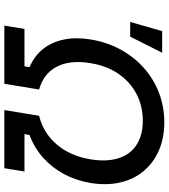

<svg xmlns="http://www.w3.org/2000/svg" viewBox="34 -811 777 885"><g transform="rotate(90 422.5 -368.5)"><path d="M98.1 0 113.3 -92.8H285.6L289.6 -116.2Q236.8 -138.7 204.8 -179.7Q172.9 -220.7 161.9 -276.4Q150.9 -332 162.1 -398.9Q174.3 -473.1 208 -535.2Q241.7 -597.2 292.2 -642.3Q342.8 -687.5 407 -712.4Q471.2 -737.3 543.5 -737.3Q616.2 -737.3 673.3 -712.4Q730.5 -687.5 768.3 -642.3Q806.2 -597.2 820.8 -535.2Q835.4 -473.1 823.7 -398.9Q812.5 -331.5 783 -276.1Q753.4 -220.7 708 -179.7Q662.6 -138.7 602.5 -116.2L598.1 -92.8H770.5L755.4 0H487.3L513.7 -160.2Q593.8 -180.2 646.2 -241.9Q698.7 -303.7 714.4 -397Q726.6 -472.2 709.2 -526.4Q691.9 -580.6 647.7 -609.4Q603.5 -638.2 536.6 -638.2Q469.2 -638.2 413.6 -609.4Q357.9 -580.6 320.6 -526.4Q283.2 -472.2 271 -397Q255.4 -304.2 287.1 -242.4Q318.8 -180.7 392.6 -160.2L366.2 0ZM81.1 -580.1 123.5 -727.5H223.1L148.9 -580.1Z"/></g></svg>

Font: Inter 28pt Medium
Style: Italic
Weight: 500
Italic angle: -9.3988°
Designer: Rasmus Andersson
Foundry: rsms
Version: Version 4.001;git-66647c0bb